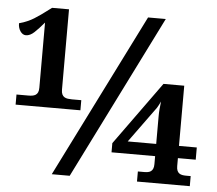

<svg xmlns="http://www.w3.org/2000/svg" viewBox="-51 -776 943 833"><g transform="rotate(5 420.0 -359.5)"><path d="M216.3 -719.2V-369.1Q216.3 -356.4 220 -348.9Q223.6 -341.3 230 -337.4Q236.3 -333.5 244.9 -332.3Q253.4 -331.1 262.7 -331.1H303.7V-287.1H21.5V-331.1H72.3Q82 -331.1 90.1 -332.3Q98.1 -333.5 104.5 -337.4Q110.8 -341.3 114.3 -348.9Q117.7 -356.4 117.7 -369.1V-652.8Q94.2 -625 75.9 -607.9Q57.6 -590.8 39.6 -590.8Q25.4 -590.8 15.4 -605.2Q5.4 -619.6 5.4 -640.1Q23.4 -644.5 45.7 -654.5Q67.9 -664.6 97.7 -686L142.6 -719.2ZM282.2 0H204.1L561 -713.9H638.2ZM743.2 -117.2V-82.5Q743.2 -69.8 746.6 -62.3Q750 -54.7 755.9 -50.8Q761.7 -46.9 769.3 -45.7Q776.9 -44.4 785.2 -44.4H805.2V-0.5H575.2V-44.4H603Q611.3 -44.4 618.7 -45.7Q626 -46.9 631.6 -50.8Q637.2 -54.7 640.6 -62.3Q644 -69.8 644 -82.5V-117.2H454.1V-157.2L652.8 -432.6H743.2V-170.4H820.8V-117.2ZM644 -290.5Q644 -306.2 645.3 -321.5Q646.5 -336.9 648.9 -355.5Q645 -347.2 640.6 -339.1Q636.2 -331.1 633.8 -327.1L520 -170.4H644Z"/></g></svg>

Font: Droids
Style: b
Weight: 700
Foundry: Ascender Corporation
Version: Version 1.00 build 113